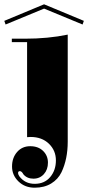

<svg xmlns="http://www.w3.org/2000/svg" viewBox="-25 -649 410 893"><path d="M290 10Q290 91 261 152Q245 185 213 204.5Q181 224 136 224Q91 224 61 195Q31 166 31 125.5Q31 85 54.5 58Q78 31 115.5 31Q153 31 175.5 53Q198 75 198 107.5Q198 140 179 161Q160 182 130.5 182Q101 182 84 162Q76 147 67.5 147Q59 147 59 156Q59 162 65 171Q91 206 136.5 206Q182 206 208.5 174.5Q235 143 235 97Q235 51 202.5 19.5Q170 -12 117 -12Q109 -12 101 -11V-453H30V-469H90Q199 -469 290 -488ZM180 -609V-629L365 -552L359 -535ZM180 -629V-609L1 -535L-5 -552Z"/></svg>

Font: Elsie Swash Caps Black
Style: Regular
Weight: 900
Designer: Alejandro Inler
Foundry: Alejandro Inler
Version: 1.003